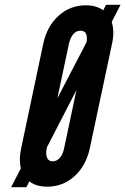

<svg xmlns="http://www.w3.org/2000/svg" viewBox="-20 -765 519 795"><path d="M26 10H89L101.5 -14Q130 8 175.5 8Q240.5 8 288.5 -35.5Q336.5 -79 352 -151.5L444 -584.5Q455 -636 442.5 -674L479 -745H419L407.5 -722.5Q379 -743 335.5 -743Q270.5 -743 222.5 -699.8Q174.5 -656.5 159 -583.5L67.5 -150.5Q57.5 -104 66.5 -68ZM265.5 -584Q271 -609 283.5 -623.5Q296 -638 313 -638Q346 -638 338.5 -590.5L217.5 -358ZM198 -97Q181.5 -97 175 -111.5Q168.5 -126 173.5 -151L174.5 -155.5L296.5 -392L245.5 -151Q240.5 -126 227.8 -111.5Q215 -97 198 -97Z"/></svg>

Font: League Gothic
Style: Italic
Weight: 400
Designer: The League of Moveable Type
Version: Version 1.600; ttfautohint (v1.8.3)